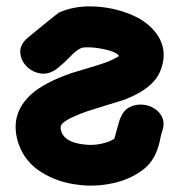

<svg xmlns="http://www.w3.org/2000/svg" viewBox="-20 -565 562 601"><path d="M222 13Q278 21 335.5 8Q393 -5 433 -38Q464 -64 477 -111Q480 -121 482.5 -134.5Q485 -148 487 -152Q496 -176 489 -194.5Q482 -213 464.5 -224.5Q447 -236 425.5 -237.5Q404 -239 385.5 -229.5Q367 -220 357 -196Q355 -194 341 -142L338 -131Q324 -121 297 -115Q270 -109 241 -113Q183 -120 172 -153Q166 -170 176 -179Q194 -196 251 -216Q263 -220 308 -234Q352 -247 372 -254Q459 -288 481 -341Q510 -410 465 -466Q433 -506 370 -527Q320 -544 265.5 -545Q211 -546 165 -526Q163 -525 148 -513Q133 -501 114 -485.5Q95 -470 81 -458.5Q67 -447 67 -447Q42 -426 43.5 -401Q45 -376 63 -357.5Q81 -339 107.5 -335Q134 -331 161 -352Q183 -370 201 -389Q219 -408 233 -414Q238 -417 254 -417Q270 -417 289 -414Q308 -411 322 -407Q345 -400 352 -391V-389Q335 -379 318 -372Q305 -367 281 -359.5Q257 -352 234.5 -345.5Q212 -339 203 -336Q117 -306 77 -269Q8 -206 38 -115Q58 -58 109.5 -26Q161 6 222 13Z"/></svg>

Font: Balsamiq Sans
Style: Bold
Weight: 700
Designer: Michael Angeles
Foundry: Balsamiq SRL
Version: Version 1.020; ttfautohint (v1.8.4.7-5d5b);gftools[0.9.26]